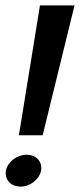

<svg xmlns="http://www.w3.org/2000/svg" viewBox="-20 -685 296 711"><path d="M1 -43C1 -16 23 6 56 6C93 6 126 -22 132 -53C133 -56 133 -60 133 -63C133 -90 112 -112 79 -112C42 -112 8 -85 2 -53C1 -50 1 -46 1 -43ZM50 -184H138L256 -665H128Z"/></svg>

Font: KpSans
Style: BoldItalic
Weight: 700
Italic angle: -11°
Version: Version 0.66